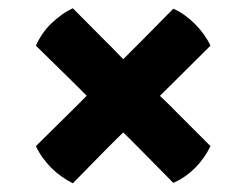

<svg xmlns="http://www.w3.org/2000/svg" viewBox="-20 -544 580 452"><path d="M142.5 -360Q155.5 -347 167.8 -335Q180 -323 192.5 -310L261 -241Q274 -228.5 286.2 -216.5Q298.5 -204.5 311 -191.5L388 -113.5Q416 -125.5 439.5 -149Q461.5 -171 475.5 -200L397.5 -278Q385 -291 372.5 -303Q360 -315 347 -327.5L279 -395.5Q266 -408.5 254 -421.2Q242 -434 229 -446.5L151.5 -524.5Q137.5 -518 124.8 -508.8Q112 -499.5 100.5 -488.5Q89.5 -478 80.2 -464.5Q71 -451 64.5 -436.5ZM229 -191.5Q242 -204.5 254 -216.5Q266 -228.5 279 -241L347 -309Q360 -322 372.5 -334.2Q385 -346.5 397.5 -359L475.5 -436.5Q462.5 -464 438.5 -488Q427.5 -499 414.8 -508.2Q402 -517.5 388 -523.5L311 -445.5Q298.5 -433 286.2 -420.8Q274 -408.5 261 -395.5L192.5 -327Q180 -314.5 167.8 -302.2Q155.5 -290 142.5 -277L64.5 -200Q71 -186 80.2 -173.2Q89.5 -160.5 100.5 -149Q111.5 -138 124.5 -128.8Q137.5 -119.5 151.5 -112.5Z"/></svg>

Font: Signika Negative Light
Style: Bold
Weight: 700
Version: Version 2.001